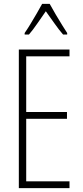

<svg xmlns="http://www.w3.org/2000/svg" viewBox="-20 -969 425 989"><path d="M338 0H77V-714H338V-679H115V-392H325V-357H115V-35H338ZM236 -949Q249 -925 267 -894.5Q285 -864 301.5 -837.5Q318 -811 326 -799V-791H305Q284 -815 260.5 -848.5Q237 -882 216 -911Q197 -884 173 -849Q149 -814 129 -791H107V-799Q119 -816 135.5 -843Q152 -870 168.5 -898.5Q185 -927 197 -949Z"/></svg>

Font: Noto Sans Lao ExtraCondensed ExtraLight
Style: Regular
Weight: 200
Width: 2
Designer: Monotype Design Team
Foundry: Monotype Imaging Inc.
Version: Version 2.003; ttfautohint (v1.8.4.7-5d5b)